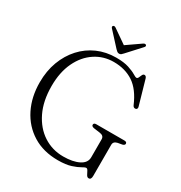

<svg xmlns="http://www.w3.org/2000/svg" viewBox="-202 -1020 1116 1181"><g transform="rotate(30 356.0 -429.0)"><path d="M615 -11Q615 15.5 597.5 15.5Q587 15.5 580.2 3.2Q573.5 -9 567.5 -21Q561.5 -33 553.5 -33Q545 -33 525.5 -21.2Q506 -9.5 470.2 2.2Q434.5 14 377.5 14Q274 14 198.8 -32.8Q123.5 -79.5 82.8 -161Q42 -242.5 42 -346.5Q42 -427 67 -493.8Q92 -560.5 136.8 -609.8Q181.5 -659 242.2 -685.8Q303 -712.5 374.5 -712.5Q429.5 -712.5 464 -701.2Q498.5 -690 517 -678.5Q535.5 -667 543 -667Q550.5 -667 555 -677.2Q559.5 -687.5 564.2 -697.5Q569 -707.5 578 -707.5Q589.5 -707.5 594.5 -691L644 -518.5Q646 -511 643 -505.2Q640 -499.5 632.5 -499Q619.5 -497.5 613 -511.5Q574 -603.5 515.2 -642.8Q456.5 -682 375 -682Q302.5 -682 243.8 -643.2Q185 -604.5 150.8 -532.8Q116.5 -461 116.5 -363Q116.5 -257 153.5 -180.8Q190.5 -104.5 253.5 -63.5Q316.5 -22.5 394.5 -22.5Q462.5 -22.5 504.8 -43.8Q547 -65 547 -104.5V-232.5Q547 -257 518.5 -261.5L472 -268Q454.5 -271.5 454.5 -282.5Q454.5 -296 472.5 -296H672Q690 -296 690 -282.5Q690 -272.5 674 -268L643 -262.5Q615 -256.5 615 -232.5ZM402 -758Q395.5 -750.5 390 -746.2Q384.5 -742 376.5 -742Q368.5 -742 362.5 -746.2Q356.5 -750.5 349.5 -758L261 -854.5Q251.5 -865 260 -872Q267.5 -877.5 279.5 -869L376 -802L472.5 -869Q485 -877.5 492 -872Q500.5 -865.5 490.5 -854.5Z"/></g></svg>

Font: Fraunces 72pt Soft Light
Style: Regular
Weight: 300
Version: Version 1.000;[b76b70a41]